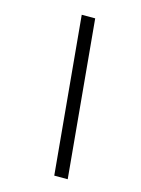

<svg xmlns="http://www.w3.org/2000/svg" viewBox="-108 -753 609 827"><g transform="rotate(15 196.0 -340.0)"><path d="M152 -690H212L277 10H217Z"/></g></svg>

Font: D-DIN
Style: DIN-Italic
Weight: 400
Italic angle: -12°
Designer: Charles Nix
Foundry: Datto Inc.
Version: Version 1.00